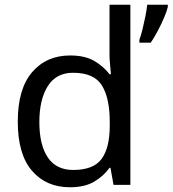

<svg xmlns="http://www.w3.org/2000/svg" viewBox="-20 -780 728 810"><path d="M275 10Q175 10 115 -59.5Q55 -129 55 -267Q55 -405 115.5 -475.5Q176 -546 276 -546Q338 -546 377.5 -523Q417 -500 442 -467H448Q447 -480 444.5 -505.5Q442 -531 442 -546V-760H530V0H459L446 -72H442Q418 -38 378 -14Q338 10 275 10ZM289 -63Q374 -63 408.5 -109.5Q443 -156 443 -250V-266Q443 -366 410 -419.5Q377 -473 288 -473Q217 -473 181.5 -416.5Q146 -360 146 -265Q146 -169 181.5 -116Q217 -63 289 -63ZM688 -751Q684 -733 672.5 -706Q661 -679 646 -650.5Q631 -622 616 -600H568V-612Q575 -631 581.5 -657.5Q588 -684 593.5 -711.5Q599 -739 601 -760H688Z"/></svg>

Font: Noto Sans Nag Mundari
Style: Regular
Weight: 400
Designer: Muthu Nedumaran
Version: Version 1.000; ttfautohint (v1.8.4.7-5d5b)